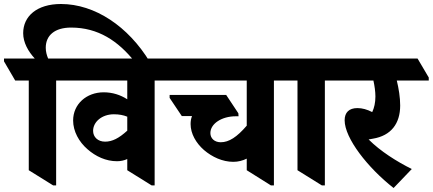

<svg xmlns="http://www.w3.org/2000/svg" viewBox="-85 -919 2166 961"><path d="M181 9H196V-516H320V-531L264 -626H156C149 -642 144 -661 144 -680C144 -742 189 -781 271 -781C406 -781 507 -714 590 -609H665C557 -787 390 -899 220 -899C100 -899 31 -838 31 -753C31 -706 56 -662 89 -626H-65V-612L-9 -516H59V-67Z M501 -112C519 -112 537 -116 552 -123V-67L674 9H689V-516H813V-531L757 -626H189V-612L245 -516H552V-422C518 -444 478 -457 434 -457C348 -457 281 -398 281 -316C281 -262 310 -209 353 -172C394 -136 445 -112 501 -112ZM381 -264C381 -309 425 -347 485 -347C511 -347 532 -343 552 -335V-265C510 -227 477 -210 441 -210C405 -210 381 -233 381 -264Z M1083 -109C1107 -109 1130 -115 1150 -125V-67L1271 9H1286V-516H1410V-531L1354 -626H683V-612L739 -516H1150V-290C1101 -233 1061 -207 1020 -207C988 -207 968 -227 968 -253C968 -300 1025 -337 1095 -337H1109L1108 -352L1047 -444H764V-429L825 -338H876C871 -325 869 -312 869 -298C869 -250 896 -203 936 -168C977 -133 1029 -109 1083 -109Z M1526 9H1541V-516H1665V-531L1609 -626H1280V-612L1336 -516H1404V-67Z M1885 22 1976 -73C1900 -111 1819 -162 1760 -221C1767 -222 1775 -224 1782 -225C1872 -240 1918 -300 1918 -391C1918 -431 1911 -475 1901 -516H2061V-531L2005 -626H1534V-612L1590 -516H1784C1790 -489 1794 -460 1794 -436C1794 -405 1788 -379 1778 -358C1753 -371 1728 -378 1704 -378C1662 -378 1640 -356 1640 -317C1640 -227 1756 -79 1885 22Z"/></svg>

Font: Noto Serif Devanagari SemiCondensed ExtraBold
Style: Regular
Weight: 800
Width: 4
Designer: Universal Thirst, Indian Type Foundry and the Monotype Design Team
Foundry: Monotype Imaging Inc.
Version: Version 2.004